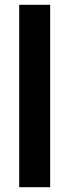

<svg xmlns="http://www.w3.org/2000/svg" viewBox="-20 -780 290 800"><path d="M189 0H60V-760H189Z"/></svg>

Font: Noto Sans Gujarati UI ExtraCondensed
Style: Bold
Weight: 700
Width: 2
Designer: Jelle Bosma - Monotype Design Team, Universal Thirst
Foundry: Monotype Imaging Inc.
Version: Version 2.106; ttfautohint (v1.8.4.7-5d5b)